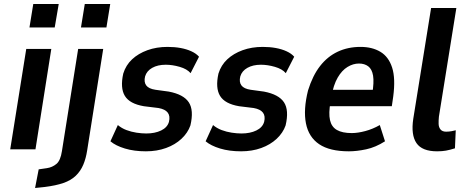

<svg xmlns="http://www.w3.org/2000/svg" viewBox="-20 -745 2339 958"><path d="M127 -608 146 -725H273L253 -608ZM31 0 111 -501H236L157 0Z M384 -608 403 -725H530L511 -608ZM155 193 173 100 214 94Q241 90 261.5 73Q282 56 289 9L370 -501H495L415 5Q409 45 395.5 77Q382 109 358 132Q334 155 296.5 168Q259 181 203 188Z M708 10Q649 10 603 -4Q557 -18 531 -40L568 -121Q587 -105 611 -96Q635 -87 661 -83Q687 -79 710 -79Q753 -79 784 -94Q815 -109 823 -137Q830 -166 817 -183Q804 -200 771 -206L698 -215Q627 -227 603 -266.5Q579 -306 595 -378Q608 -420 639 -449Q670 -478 715.5 -494.5Q761 -511 816 -511Q851 -511 881 -505.5Q911 -500 935 -489Q959 -478 973 -462L931 -380Q913 -401 876.5 -411.5Q840 -422 807 -422Q767 -422 739.5 -406.5Q712 -391 704 -364Q697 -336 709.5 -319Q722 -302 756 -297L822 -288Q896 -274 922 -234.5Q948 -195 930 -119Q917 -82 885.5 -52.5Q854 -23 808.5 -6.5Q763 10 708 10Z M1183 10Q1124 10 1078 -4Q1032 -18 1006 -40L1043 -121Q1062 -105 1086 -96Q1110 -87 1136 -83Q1162 -79 1185 -79Q1228 -79 1259 -94Q1290 -109 1298 -137Q1305 -166 1292 -183Q1279 -200 1246 -206L1173 -215Q1102 -227 1078 -266.5Q1054 -306 1070 -378Q1083 -420 1114 -449Q1145 -478 1190.5 -494.5Q1236 -511 1291 -511Q1326 -511 1356 -505.5Q1386 -500 1410 -489Q1434 -478 1448 -462L1406 -380Q1388 -401 1351.5 -411.5Q1315 -422 1282 -422Q1242 -422 1214.5 -406.5Q1187 -391 1179 -364Q1172 -336 1184.5 -319Q1197 -302 1231 -297L1297 -288Q1371 -274 1397 -234.5Q1423 -195 1405 -119Q1392 -82 1360.5 -52.5Q1329 -23 1283.5 -6.5Q1238 10 1183 10Z M1721 10Q1625 10 1572.5 -25.5Q1520 -61 1506.5 -129.5Q1493 -198 1517 -294Q1540 -368 1577 -415.5Q1614 -463 1665 -487Q1716 -511 1779 -511Q1837 -511 1878 -486.5Q1919 -462 1936.5 -408Q1954 -354 1942 -263L1935 -215H1607L1620 -297H1855L1837 -274Q1847 -335 1841.5 -367.5Q1836 -400 1817.5 -414Q1799 -428 1771 -428Q1742 -428 1714 -411Q1686 -394 1665 -358Q1644 -322 1633 -261L1629 -236Q1619 -180 1626.5 -146Q1634 -112 1661 -96.5Q1688 -81 1735 -81Q1765 -81 1802.5 -91Q1840 -101 1875 -121L1901 -40Q1854 -10 1807 0Q1760 10 1721 10Z M2161 10Q2086 10 2058 -31Q2030 -72 2042 -152L2131 -705H2257L2170 -163Q2168 -144 2168.5 -127Q2169 -110 2178 -99Q2187 -88 2206 -88Q2220 -88 2233.5 -90.5Q2247 -93 2254 -95L2250 -5Q2225 3 2205.5 6.5Q2186 10 2161 10Z"/></svg>

Font: Nunito Sans 7pt Condensed
Style: Bold Italic
Weight: 700
Width: 3
Italic angle: -9°
Designer: Vernon Adams
Foundry: Vernon Adams
Version: Version 3.101;gftools[0.9.27]